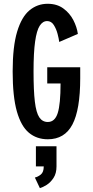

<svg xmlns="http://www.w3.org/2000/svg" viewBox="-20 -726 490 1016"><path d="M233 11Q174.5 11 133 -23.5Q91.5 -58 69.2 -136.5Q47 -215 47 -348Q47 -480.5 70.8 -558.8Q94.5 -637 136.2 -671.5Q178 -706 232 -706Q281.5 -706 315.2 -681.2Q349 -656.5 368 -619.8Q387 -583 392 -546.5L293.5 -504Q291.5 -520 284.8 -546.2Q278 -572.5 264.8 -593.5Q251.5 -614.5 229.5 -614.5Q206 -614.5 190 -589.5Q174 -564.5 165.8 -506.2Q157.5 -448 157.5 -348Q157.5 -246 164.5 -187.8Q171.5 -129.5 188 -105Q204.5 -80.5 233 -80.5Q270.5 -80.5 285.5 -127.8Q300.5 -175 300.5 -284.5H230V-370H404.5V-312Q404.5 -145.5 363.2 -67.2Q322 11 233 11ZM170 154.5V48H279V154.5Q279 191.5 263.2 215.5Q247.5 239.5 226.8 252.5Q206 265.5 191 269.5L164.5 213.5Q180.5 210 196 197.5Q211.5 185 211.5 154.5Z"/></svg>

Font: Trispace Condensed Medium
Style: Regular
Weight: 500
Width: 3
Designer: Tyler Finck
Foundry: Etcetera Type Company
Version: Version 1.210; ttfautohint (v1.8.3)